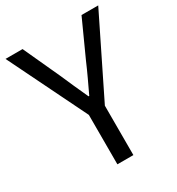

<svg xmlns="http://www.w3.org/2000/svg" viewBox="-176 -844 883 956"><g transform="rotate(-30 265.5 -366.5)"><path d="M219 0H311V-284L532 -733H436L342 -526C319 -472 294 -420 268 -365H264C238 -420 216 -472 192 -526L97 -733H-1L219 -284Z"/></g></svg>

Font: Noto Sans CJK JP
Style: Regular
Weight: 400
Designer: Ryoko NISHIZUKA 西塚涼子 (kana, bopomofo & ideographs); Paul D. Hunt (Latin, Greek & Cyrillic); Sandoll Communications 산돌커뮤니
Foundry: Adobe
Version: Version 2.004;hotconv 1.0.118;makeotfexe 2.5.65603